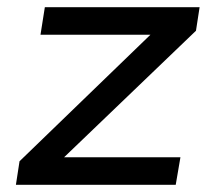

<svg xmlns="http://www.w3.org/2000/svg" viewBox="-20 -511 585 531"><path d="M24 0 34 -65 424 -442 422 -415H92L104 -491H532L522 -426L128 -48L131 -76H479L466 0Z"/></svg>

Font: Nunito Sans 10pt SemiExpanded Medium
Style: Italic
Weight: 500
Width: 6
Italic angle: -9°
Designer: Vernon Adams
Foundry: Vernon Adams
Version: Version 3.101;gftools[0.9.27]